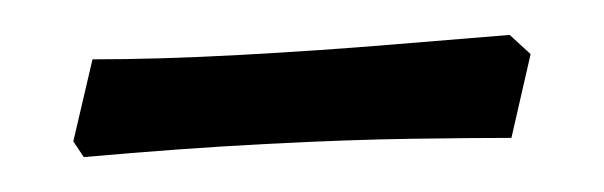

<svg xmlns="http://www.w3.org/2000/svg" viewBox="-20 -284 346 110"><path d="M28 -194 22 -203 33 -250Q71 -250 117 -252.5Q163 -255 205 -258.5Q247 -262 272 -264L284 -253L273 -205Q252 -205 216 -204.5Q180 -204 132 -201.5Q84 -199 28 -194Z"/></svg>

Font: Labrada
Style: Italic
Weight: 400
Italic angle: -7°
Designer: Mercedes Jáuregui
Foundry: Omnibus-Type Team
Version: Version 1.000